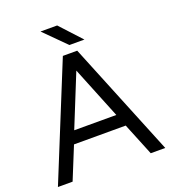

<svg xmlns="http://www.w3.org/2000/svg" viewBox="-155 -991 987 1106"><g transform="rotate(-20 338.5 -438.0)"><path d="M9 0 294 -700H382L667 0H578L497 -199H180L99 0ZM209 -275H467L338 -594ZM351 -746 221 -876H323L443 -746Z"/></g></svg>

Font: Figtree
Style: Regular
Weight: 400
Designer: Erik Kennedy
Foundry: Erik Kennedy
Version: Version 2.002